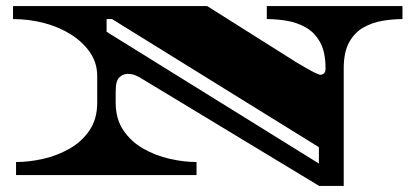

<svg xmlns="http://www.w3.org/2000/svg" viewBox="-20 -578 1364 634"><path d="M1034 36 442 -322Q441 -323 429 -328.5Q417 -334 401 -334Q387 -334 374.5 -323Q362 -312 362 -277V-239Q362 -185 387.5 -147.5Q413 -110 453.5 -87Q494 -64 540.5 -53.5Q587 -43 629 -43V0H33V-43Q76 -43 122.5 -53.5Q169 -64 209.5 -87Q250 -110 275.5 -147.5Q301 -185 301 -239V-327Q301 -370 277.5 -404.5Q254 -439 214.5 -464Q175 -489 125.5 -502Q76 -515 23 -515V-558H664L959 -372Q961 -371 971 -365Q981 -359 995 -351Q1009 -343 1021.5 -337Q1034 -331 1039 -331Q1043 -331 1049 -335Q1055 -339 1055 -352Q1055 -406 1037 -438.5Q1019 -471 989.5 -487.5Q960 -504 926.5 -509.5Q893 -515 861 -515V-558H1309V-515Q1278 -515 1244 -509.5Q1210 -504 1180.5 -487.5Q1151 -471 1133 -438.5Q1115 -406 1115 -352V36ZM1033 -38V-92L350 -515H332V-473Z"/></svg>

Font: Diplomata SC
Style: Regular
Weight: 400
Designer: Eduardo Rodriguez Tunni
Foundry: Eduardo Rodriguez Tunni
Version: Version 1.002; ttfautohint (v1.8.4.7-5d5b);gftools[0.9.23]